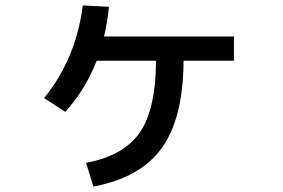

<svg xmlns="http://www.w3.org/2000/svg" viewBox="-20 -646 1040 705"><path d="M839 -512V-423H654Q653 -212 574 -102.5Q495 7 323 39L296 -48Q434 -74 493 -159Q552 -244 553 -423H335Q295 -320 220 -235L142 -286Q259 -430 284 -626L380 -621Q374 -562 362 -512Z"/></svg>

Font: M PLUS 1p Medium
Style: Regular
Weight: 500
Version: Version 1.062